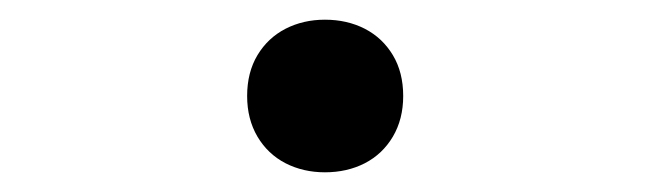

<svg xmlns="http://www.w3.org/2000/svg" viewBox="-20 -420 660 195"><path d="M231 -322.5Q231 -346.5 241.5 -364Q252 -381.5 270 -390.8Q288 -400 310 -400Q332.5 -400 350.5 -390.8Q368.5 -381.5 379 -364Q389.5 -346.5 389.5 -322.5Q389.5 -299 379 -281.2Q368.5 -263.5 350.5 -254.2Q332.5 -245 310 -245Q288 -245 270 -254.2Q252 -263.5 241.5 -281.2Q231 -299 231 -322.5Z"/></svg>

Font: Monaspace Neon Var ExtraLight
Style: Regular
Weight: 200
Designer: Riley Cran and the Lettermatic Team
Version: Version 1.200 (Monaspace Neon Var)